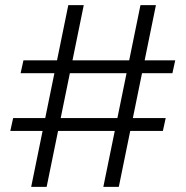

<svg xmlns="http://www.w3.org/2000/svg" viewBox="-20 -725 720 745"><path d="M441 0H381L525 -705H585ZM60 -441 71 -491H660L649 -441ZM161 0H101L245 -705H305ZM20 -217 31 -267H623L612 -217Z"/></svg>

Font: TikTok Sans Light
Style: Regular
Weight: 300
Version: Version 4.000